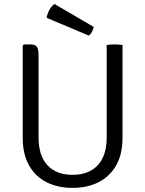

<svg xmlns="http://www.w3.org/2000/svg" viewBox="-20 -902 706 934"><path d="M576 -233Q576 -151.5 544.8 -97Q513.5 -42.5 458.5 -15.2Q403.5 12 332.5 12Q262 12 207.2 -15.2Q152.5 -42.5 121.5 -97Q90.5 -151.5 90.5 -233V-680L96.5 -686H127.5Q152.5 -686 160 -673.5Q167.5 -661 167.5 -636.5V-234Q167.5 -144.5 211 -98Q254.5 -51.5 333 -51.5Q411.5 -51.5 455.2 -98Q499 -144.5 499 -234V-683Q506.5 -684.5 516.5 -685.2Q526.5 -686 536.5 -686Q547 -686 557.2 -685.2Q567.5 -684.5 576 -683ZM245 -882.5Q235.5 -876.5 227.8 -866Q220 -855.5 214.5 -842.2Q209 -829 206.5 -815.5L411.5 -729Q422 -736 427.8 -748.2Q433.5 -760.5 436 -771Z"/></svg>

Font: Signika SC
Style: Regular
Weight: 300
Designer: Anna Giedryś
Foundry: Anna Giedryś
Version: Version 2.000